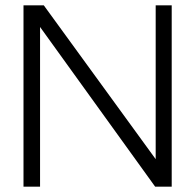

<svg xmlns="http://www.w3.org/2000/svg" viewBox="-20 -699 732 719"><path d="M68 0V-679H144L563 -103V-285V-679H623V0H561L130 -598V-406V0Z"/></svg>

Font: Pavanam
Style: Regular
Weight: 400
Designer: Tharique Azeez
Foundry: Tharique Azeez
Version: Version 1.86; ttfautohint (v1.3) -l 8 -r 50 -G 200 -x 14 -D 